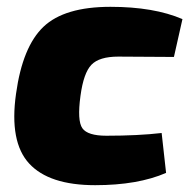

<svg xmlns="http://www.w3.org/2000/svg" viewBox="-20 -531 563 563"><path d="M454 -141 467 -24Q384 12 259 12Q124 12 65.5 -51.5Q7 -115 27 -256Q46 -394 107.5 -452.5Q169 -511 304 -511Q431 -511 515 -475L490 -364L327 -365Q271 -365 248 -341Q225 -317 216 -250Q206 -177 221.5 -155Q237 -133 292 -133Q385 -133 454 -141Z"/></svg>

Font: Exo 2.0 Extra Bold
Style: Italic
Weight: 800
Italic angle: -8°
Designer: Natanael Gama
Version: Version 1.001;PS 001.001;hotconv 1.0.70;makeotf.lib2.5.58329